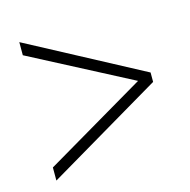

<svg xmlns="http://www.w3.org/2000/svg" viewBox="-71 -600 547 552"><g transform="rotate(-15 202.5 -324.0)"><path d="M32 -157V-118L374 -320V-348L32 -530V-491L333 -334Z"/></g></svg>

Font: Noto Sans Telugu ExtraCondensed ExtraLight
Style: Regular
Weight: 200
Width: 2
Designer: Jelle Bosma - Monotype Design Team
Foundry: Monotype Imaging Inc.
Version: Version 2.005